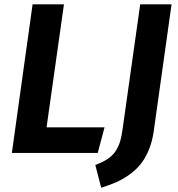

<svg xmlns="http://www.w3.org/2000/svg" viewBox="-20 -712 829 894"><path d="M277.8 -691.9 196.8 -119.1H466.8L435.1 0H35.2L131.8 -691.9ZM778.8 -691.9 695.8 -101.1Q689 -52.2 672.4 -12.9Q655.8 26.4 634 53.2Q612.3 80.1 581.5 101.8Q550.8 123.5 520.5 136.7Q490.2 149.9 451.2 162.1L423.8 56.2Q459 43 481.9 27.6Q504.9 12.2 518.6 -9Q532.2 -30.3 539.3 -53.5Q546.4 -76.7 550.8 -110.8L632.8 -691.9Z"/></svg>

Font: FiraGO SemiBold
Style: Italic
Weight: 600
Italic angle: -8°
Designer: bBox Type GmbH
Foundry: bBox Type GmbH
Version: Version 1.001;PS 001.001;hotconv 1.0.88;makeotf.lib2.5.64775